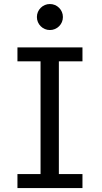

<svg xmlns="http://www.w3.org/2000/svg" viewBox="-20 -953 516 973"><path d="M397.9 -712.9V-642.1H278.3V-70.8H397.9V0H68.4V-70.8H185.5V-642.1H68.4V-712.9ZM167 -866.7Q167 -880.4 172.1 -892.3Q177.2 -904.3 186.3 -913.3Q195.3 -922.4 207.3 -927.5Q219.2 -932.6 232.9 -932.6Q246.6 -932.6 258.5 -927.5Q270.5 -922.4 279.5 -913.3Q288.6 -904.3 293.7 -892.3Q298.8 -880.4 298.8 -866.7Q298.8 -853 293.7 -841.1Q288.6 -829.1 279.5 -820.1Q270.5 -811 258.5 -805.9Q246.6 -800.8 232.9 -800.8Q219.2 -800.8 207.3 -805.9Q195.3 -811 186.3 -820.1Q177.2 -829.1 172.1 -841.1Q167 -853 167 -866.7Z"/></svg>

Font: Andika APac
Style: Regular
Weight: 400
Designer: Victor Gaultney, Annie Olsen, Julie Remington, Don Collingsworth, Eric Hays, Becca Hirsbrunner
Foundry: SIL International
Version: Version 5.000